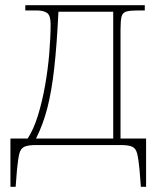

<svg xmlns="http://www.w3.org/2000/svg" viewBox="-20 -556 620 736"><path d="M20 160V-25H86Q109 -60 125.5 -113.5Q142 -167 153 -229.5Q164 -292 169 -353Q174 -414 174 -464Q174 -496 161 -506Q148 -516 119 -516H77V-536H535V-516H513Q480 -516 465 -512Q450 -508 446 -492.5Q442 -477 442 -442V-25H540V160H520L515 96Q511 54 506 33.5Q501 13 487 6.5Q473 0 443 0H117Q88 0 73.5 6.5Q59 13 54 33.5Q49 54 45 96L40 160ZM118 -25H414V-511H204Q198 -385 188 -295.5Q178 -206 161.5 -142Q145 -78 118 -25Z"/></svg>

Font: Noto Serif Thin
Style: Regular
Weight: 100
Designer: Monotype Design Team
Foundry: Monotype Imaging Inc.
Version: Version 2.015